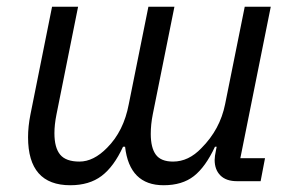

<svg xmlns="http://www.w3.org/2000/svg" viewBox="-20 -536 868 568"><path d="M188 12Q63 12 63 -130Q63 -162 70 -197L134 -516H211L147 -197Q141 -167 141 -142Q141 -99 158 -78.5Q175 -58 215 -58Q257 -58 297 -99Q346 -148 361 -228L419 -516H496L432 -198Q426 -168 426 -140Q426 -99 441 -78.5Q456 -58 492 -58Q538 -58 576 -98Q631 -153 646 -228L704 -516H781L691 -68H764L751 0H681Q649 0 632 -17Q615 -34 615 -63Q615 -73 619 -92L621 -102H616Q588 -42 553.5 -15Q519 12 464 12Q363 12 350 -102H344Q317 -43 280.5 -15.5Q244 12 188 12Z"/></svg>

Font: Aneliza
Style: Italic
Weight: 400
Italic angle: -11.31°
Designer: Mike Abbink, Paul van der Laan, Pieter van Rosmalen
Foundry: Bold Monday
Version: Version 3.0